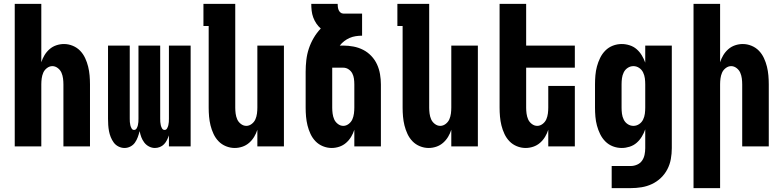

<svg xmlns="http://www.w3.org/2000/svg" viewBox="-20 -755 4040 990"><path d="M56 0V-735H193V-434Q199 -453 209.5 -470.5Q220 -488 235.5 -501.5Q251 -515 270.5 -521.5Q290 -528 310 -528Q333 -528 355 -519Q377 -510 393 -493.5Q409 -477 419 -455.5Q429 -434 434.5 -411.5Q440 -389 442 -366Q444 -343 444 -320V0H307V-320Q307 -335 305 -350.5Q303 -366 297 -380Q291 -394 278 -404Q265 -414 250 -414Q235 -414 222 -404Q209 -394 203 -380Q197 -366 195 -350.5Q193 -335 193 -320V0Z M622 8Q606 8 591 0.5Q576 -7 566.5 -20Q557 -33 551 -48Q545 -63 542 -79Q539 -95 538 -111Q537 -127 537 -143V-520H649V-143Q649 -134 649.5 -126Q650 -118 652 -109.5Q654 -101 658.5 -93Q663 -85 671 -85Q680 -85 684.5 -93Q689 -101 691 -109.5Q693 -118 693.5 -126Q694 -134 694 -143V-520H806V-143Q806 -134 806.5 -126Q807 -118 809 -109.5Q811 -101 815.5 -93Q820 -85 829 -85Q837 -85 841.5 -93Q846 -101 848 -109.5Q850 -118 850.5 -126Q851 -134 851 -143V-520H963V0H851V-57Q847 -45 841 -33Q835 -21 826 -11.5Q817 -2 804.5 3Q792 8 779 8Q763 8 748.5 0.5Q734 -7 724 -20Q714 -33 708.5 -48Q703 -63 700 -79Q696 -63 690.5 -48Q685 -33 676 -20Q667 -7 652.5 0.5Q638 8 622 8Z M1190 8Q1167 8 1145 -1Q1123 -10 1107 -26.5Q1091 -43 1081 -64.5Q1071 -86 1065.5 -108.5Q1060 -131 1058 -154Q1056 -177 1056 -200V-621H1029V-735H1193V-200Q1193 -185 1195 -169.5Q1197 -154 1203 -140Q1209 -126 1222 -116Q1235 -106 1250 -106Q1265 -106 1278 -116Q1291 -126 1297 -140Q1303 -154 1305 -169.5Q1307 -185 1307 -200V-520H1444V0H1307V-86Q1301 -67 1290.5 -49.5Q1280 -32 1264.5 -18.5Q1249 -5 1229.5 1.5Q1210 8 1190 8Z M1690 8Q1667 8 1645 -1Q1623 -10 1607 -26.5Q1591 -43 1581 -64.5Q1571 -86 1565.5 -108.5Q1560 -131 1558 -154Q1556 -177 1556 -200V-385Q1556 -415 1559.5 -445.5Q1563 -476 1572.5 -504.5Q1582 -533 1597.5 -559.5Q1613 -586 1634 -608Q1621 -619 1611 -634Q1601 -649 1595 -665.5Q1589 -682 1587 -699.5Q1585 -717 1585 -735H1721Q1721 -727 1722 -719Q1723 -711 1726 -703.5Q1729 -696 1735.5 -690.5Q1742 -685 1750 -685H1847V-571Q1831 -571 1814.5 -568.5Q1798 -566 1783 -559.5Q1768 -553 1755 -543Q1742 -533 1732 -520H1750Q1776 -520 1802.5 -515Q1829 -510 1852.5 -498Q1876 -486 1894.5 -466.5Q1913 -447 1924 -423Q1935 -399 1939.5 -372.5Q1944 -346 1944 -320V0H1807V-86Q1801 -67 1790.5 -49.5Q1780 -32 1764.5 -18.5Q1749 -5 1729.5 1.5Q1710 8 1690 8ZM1750 -106Q1765 -106 1778 -116Q1791 -126 1797 -140Q1803 -154 1805 -169.5Q1807 -185 1807 -200V-320Q1807 -335 1805 -349.5Q1803 -364 1796.5 -376.5Q1790 -389 1777.5 -397.5Q1765 -406 1750 -406H1693V-200Q1693 -185 1695 -169.5Q1697 -154 1703 -140Q1709 -126 1722 -116Q1735 -106 1750 -106Z M2190 8Q2167 8 2145 -1Q2123 -10 2107 -26.5Q2091 -43 2081 -64.5Q2071 -86 2065.5 -108.5Q2060 -131 2058 -154Q2056 -177 2056 -200V-621H2029V-735H2193V-200Q2193 -185 2195 -169.5Q2197 -154 2203 -140Q2209 -126 2222 -116Q2235 -106 2250 -106Q2265 -106 2278 -116Q2291 -126 2297 -140Q2303 -154 2305 -169.5Q2307 -185 2307 -200V-520H2444V0H2307V-86Q2301 -67 2290.5 -49.5Q2280 -32 2264.5 -18.5Q2249 -5 2229.5 1.5Q2210 8 2190 8Z M2690 8Q2667 8 2645 -1Q2623 -10 2607 -26.5Q2591 -43 2581 -64.5Q2571 -86 2565.5 -108.5Q2560 -131 2558 -154Q2556 -177 2556 -200V-735H2693V-520H2944V-406H2693V-200Q2693 -185 2695 -169.5Q2697 -154 2703 -140Q2709 -126 2722 -116Q2735 -106 2750 -106Q2765 -106 2778 -116Q2791 -126 2797 -140Q2803 -154 2805 -169.5Q2807 -185 2807 -200V-312H2944V0H2807V-86Q2801 -67 2790.5 -49.5Q2780 -32 2764.5 -18.5Q2749 -5 2729.5 1.5Q2710 8 2690 8Z M3232 215H3134V101H3232Q3249 101 3265 94Q3281 87 3290.5 73.5Q3300 60 3303.5 43Q3307 26 3307 9V-88Q3300 -68 3289 -50Q3278 -32 3262.5 -18.5Q3247 -5 3226.5 1.5Q3206 8 3186 8Q3162 8 3140 -0.5Q3118 -9 3101.5 -25.5Q3085 -42 3074.5 -63.5Q3064 -85 3058 -107.5Q3052 -130 3050 -153.5Q3048 -177 3048 -200V-320Q3048 -343 3050 -366.5Q3052 -390 3058 -412.5Q3064 -435 3074.5 -456.5Q3085 -478 3101.5 -494.5Q3118 -511 3140 -519.5Q3162 -528 3186 -528Q3206 -528 3226.5 -521.5Q3247 -515 3262.5 -501.5Q3278 -488 3289 -470Q3300 -452 3307 -432V-520H3444V9Q3444 37 3439 65Q3434 93 3421 118Q3408 143 3387.5 162.5Q3367 182 3341.5 194Q3316 206 3288 210.5Q3260 215 3232 215ZM3246 -106Q3262 -106 3275.5 -115Q3289 -124 3296 -138.5Q3303 -153 3305 -168.5Q3307 -184 3307 -200V-320Q3307 -336 3305 -351.5Q3303 -367 3296 -381.5Q3289 -396 3275.5 -405Q3262 -414 3246 -414Q3230 -414 3216.5 -405Q3203 -396 3196 -381.5Q3189 -367 3187 -351.5Q3185 -336 3185 -320V-200Q3185 -184 3187 -168.5Q3189 -153 3196 -138.5Q3203 -124 3216.5 -115Q3230 -106 3246 -106Z M3556 215V-735H3693V-434Q3699 -453 3709.5 -470.5Q3720 -488 3735.5 -501.5Q3751 -515 3770.5 -521.5Q3790 -528 3810 -528Q3833 -528 3855 -519Q3877 -510 3893 -493.5Q3909 -477 3919 -455.5Q3929 -434 3934.5 -411.5Q3940 -389 3942 -366Q3944 -343 3944 -320V0H3807V-320Q3807 -335 3805 -350.5Q3803 -366 3797 -380Q3791 -394 3778 -404Q3765 -414 3750 -414Q3735 -414 3722 -404Q3709 -394 3703 -380Q3697 -366 3695 -350.5Q3693 -335 3693 -320V215Z"/></svg>

Font: Iosevka Heavy
Style: Regular
Weight: 900
Monospace: yes
Designer: Belleve Invis
Foundry: Belleve Invis
Version: Version 32.5.0; ttfautohint (v1.8.4)